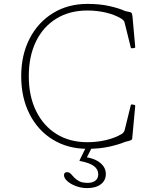

<svg xmlns="http://www.w3.org/2000/svg" viewBox="-20 -759 801 987"><path d="M430 6Q329 6 252 -41Q175 -88 132 -172.5Q89 -257 89 -367Q89 -477 132.5 -561Q176 -645 253 -692Q330 -739 430 -739Q492 -739 541.5 -728Q591 -717 624 -702L647 -697Q652 -696 654.5 -694Q657 -692 658.5 -688Q660 -684 661 -675L675 -519Q676 -513 670 -512L659 -511Q653 -510 652 -516L621 -641Q620 -648 615 -653.5Q610 -659 604 -663Q569 -684 523.5 -694.5Q478 -705 429 -705Q338 -705 270 -663.5Q202 -622 165 -546Q128 -470 128 -367Q128 -265 165.5 -188.5Q203 -112 270.5 -70Q338 -28 429 -28Q479 -28 525.5 -39Q572 -50 607 -71Q613 -75 617 -81.5Q621 -88 622 -95L652 -217Q653 -223 659 -222L670 -220Q676 -219 675 -213L660 -51Q660 -46 658.5 -43Q657 -40 653 -38.5Q649 -37 641 -34L624 -30Q591 -16 541.5 -5Q492 6 430 6ZM428 208Q399 208 371.5 198Q344 188 326.5 172.5Q309 157 309 141Q309 134 313 130Q317 126 324 126Q336 126 344 134.5Q352 143 361.5 153.5Q371 164 387 172.5Q403 181 430 181Q456 181 470.5 169.5Q485 158 485 137Q485 111 462.5 94.5Q440 78 393 69Q386 68 390 63L429 -16H460L420 63L417 48Q467 55 495.5 78.5Q524 102 524 135Q524 169 498 188.5Q472 208 428 208Z"/></svg>

Font: Hahmlet Thin
Style: Regular
Weight: 250
Version: Version 1.002